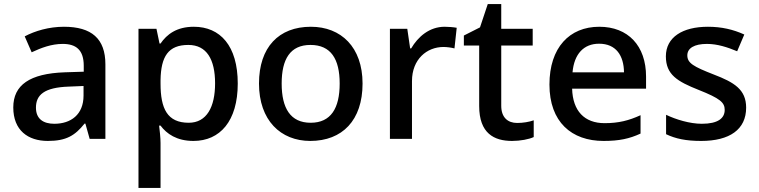

<svg xmlns="http://www.w3.org/2000/svg" viewBox="-20 -680 3716 940"><path d="M293 -549C220 -549 152 -529 101 -502L135 -424C182 -446 232 -465 287 -465C352 -465 390 -436 390 -358V-329L297 -326C126 -320 45 -264 45 -154C45 -42 117 10 214 10C304 10 347 -16 394 -75H398L419 0H496V-365C496 -491 428 -549 293 -549ZM317 -256 389 -259V-212C389 -119 327 -74 246 -74C193 -74 156 -97 156 -153C156 -215 196 -252 317 -256Z M929 -549C845 -549 797 -512 766 -467H761L746 -539H658V240H766V20C766 -5 762 -41 759 -65H766C796 -25 845 10 927 10C1057 10 1144 -87 1144 -271C1144 -456 1058 -549 929 -549ZM902 -460C992 -460 1033 -389 1033 -272C1033 -156 992 -79 904 -79C799 -79 766 -148 766 -271V-288C768 -404 804 -460 902 -460Z M1755 -271C1755 -449 1650 -549 1502 -549C1345 -549 1248 -449 1248 -271C1248 -91 1354 10 1499 10C1656 10 1755 -91 1755 -271ZM1359 -271C1359 -391 1401 -460 1500 -460C1600 -460 1643 -391 1643 -271C1643 -150 1600 -79 1501 -79C1402 -79 1359 -150 1359 -271Z M2157 -549C2083 -549 2027 -501 1993 -443H1988L1974 -539H1889V0H1997V-283C1997 -390 2070 -450 2151 -450C2168 -450 2190 -447 2205 -443L2216 -544C2200 -547 2175 -549 2157 -549Z M2512 -78C2466 -78 2434 -105 2434 -162V-457H2588V-539H2434V-660H2368L2330 -546L2251 -506V-457H2326V-161C2326 -27 2399 10 2487 10C2527 10 2570 2 2593 -9V-91C2571 -83 2540 -78 2512 -78Z M2914 -549C2768 -549 2670 -447 2670 -266C2670 -83 2778 10 2935 10C3012 10 3062 -1 3116 -26V-116C3059 -90 3009 -77 2940 -77C2841 -77 2784 -137 2781 -246H3143V-305C3143 -456 3055 -549 2914 -549ZM2913 -466C2996 -466 3034 -408 3035 -326H2783C2791 -416 2838 -466 2913 -466Z M3633 -153C3633 -242 3574 -277 3475 -315C3375 -354 3345 -371 3345 -409C3345 -444 3379 -465 3441 -465C3492 -465 3541 -449 3589 -429L3624 -511C3569 -536 3512 -549 3446 -549C3322 -549 3240 -498 3240 -404C3240 -314 3297 -281 3400 -240C3506 -198 3528 -178 3528 -142C3528 -101 3495 -74 3416 -74C3357 -74 3289 -95 3241 -118V-23C3287 -1 3338 10 3413 10C3552 10 3633 -46 3633 -153Z"/></svg>

Font: Noto Sans Lisu Medium
Style: Regular
Weight: 500
Designer: Monotype Design Team. David Williams.
Foundry: Monotype Imaging Inc.
Version: Version 2.102